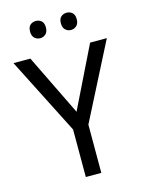

<svg xmlns="http://www.w3.org/2000/svg" viewBox="-133 -986 802 1065"><g transform="rotate(-15 268.0 -454.0)"><path d="M268 -363 440 -714H536L313 -277V0H224V-273L0 -714H97ZM134 -859Q134 -885 147.5 -896.5Q161 -908 180 -908Q198 -908 211.5 -896.5Q225 -885 225 -859Q225 -834 211.5 -821.5Q198 -809 180 -809Q161 -809 147.5 -821.5Q134 -834 134 -859ZM311 -859Q311 -885 324.5 -896.5Q338 -908 356 -908Q375 -908 388.5 -896.5Q402 -885 402 -859Q402 -834 388.5 -821.5Q375 -809 356 -809Q338 -809 324.5 -821.5Q311 -834 311 -859Z"/></g></svg>

Font: Noto Sans Display
Style: Regular
Weight: 400
Designer: Monotype Design Team
Foundry: Monotype Imaging Inc.
Version: Version 2.003